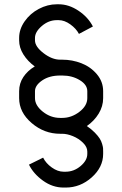

<svg xmlns="http://www.w3.org/2000/svg" viewBox="-20 -784 565 887"><path d="M381.3 -201.7Q402.8 -187 418 -171.4Q433.1 -155.8 440.4 -144.3Q447.8 -132.8 451.7 -119.4Q455.6 -106 456.1 -99.6Q456.5 -93.3 456.5 -84V-72.8Q456.5 -11.7 403.8 35.4Q351.1 82.5 283.2 82.5H273.9Q222.7 82.5 178.5 50.5Q134.3 18.6 113.8 -23.4L179.2 -55.7Q191.9 -29.8 219.2 -10.3Q246.6 9.3 273.9 9.3H283.2Q321.3 9.3 352.3 -16.8Q383.3 -43 383.3 -72.8V-84Q383.3 -105 363.5 -124.5Q343.8 -144 316.9 -155Q290 -166 267.1 -166H257.8Q184.1 -166 126.2 -215.6Q68.4 -265.1 68.4 -330.6V-362.8Q68.4 -398.9 87.9 -428.2Q107.4 -457.5 140.6 -477.1Q107.9 -501 88.1 -532.5Q68.4 -564 68.4 -597.7V-608.9Q68.4 -648.9 93.8 -685.3Q119.1 -721.7 159.4 -742.9Q199.7 -764.2 242.2 -764.2H251.5Q297.9 -764.2 342.3 -734.6Q386.7 -705.1 409.2 -661.6L344.7 -627.4Q332 -651.9 304.9 -671.4Q277.8 -690.9 251.5 -690.9H242.2Q204.6 -690.9 173.1 -663.8Q141.6 -636.7 141.6 -608.9V-597.7Q141.6 -568.8 180.9 -538.6Q220.2 -508.3 258.3 -508.3H267.6Q314 -508.3 356.4 -491.7Q398.9 -475.1 427.7 -440.9Q456.5 -406.7 456.5 -362.8V-330.6Q456.5 -293 436 -259.3Q415.5 -225.6 381.3 -201.7ZM267.6 -435.1H257.8Q208 -435.1 174.8 -412.4Q141.6 -389.6 141.6 -362.8V-330.6Q141.6 -296.9 177.7 -268.1Q213.9 -239.3 257.8 -239.3H267.6Q310.1 -239.3 346.7 -267.3Q383.3 -295.4 383.3 -330.6V-362.8Q383.3 -392.6 348.4 -413.8Q313.5 -435.1 267.6 -435.1Z"/></svg>

Font: Anka/Coder Condensed
Style: Regular
Weight: 400
Width: 4
Monospace: yes
Version: Version 1.100